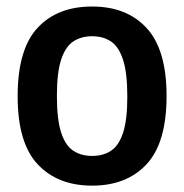

<svg xmlns="http://www.w3.org/2000/svg" viewBox="-20 -574 580 604"><path d="M270 10Q161.5 10 98.5 -57.2Q35.5 -124.5 35.5 -271Q35.5 -418.5 97.8 -486Q160 -553.5 270 -553.5Q379 -553.5 441.5 -485.5Q504 -417.5 504 -272Q504 -125 441.2 -57.5Q378.5 10 270 10ZM270 -83.5Q304.5 -83.5 329.2 -99.8Q354 -116 367.2 -156.5Q380.5 -197 380.5 -270Q380.5 -345 367 -386.2Q353.5 -427.5 328.8 -443.8Q304 -460 270 -460Q235.5 -460 210.8 -443.8Q186 -427.5 172.5 -386.8Q159 -346 159 -272.5Q159 -198.5 172.2 -157.5Q185.5 -116.5 210.2 -100Q235 -83.5 270 -83.5Z"/></svg>

Font: Encode Sans Semi Condensed SemiBold
Style: Regular
Weight: 600
Width: 4
Designer: Multiple Designers
Foundry: Impallari Type
Version: Version 3.000; ttfautohint (v1.8.3) -l 8 -r 50 -G 200 -x 14 